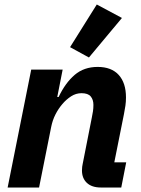

<svg xmlns="http://www.w3.org/2000/svg" viewBox="-20 -835 628 855"><path d="M154 0H14L119 -525H259L235 -403H241Q271 -466 312.5 -501.5Q354 -537 415 -537Q476 -537 508.5 -501.5Q541 -466 541 -401Q541 -382 538.5 -364.5Q536 -347 532 -327L489 -112H542L520 0H429Q389 0 367 -20.5Q345 -41 345 -76Q345 -85 346 -92.5Q347 -100 348 -104L389 -312Q392 -326 394 -339.5Q396 -353 396 -368Q396 -391 384 -405.5Q372 -420 343 -420Q318 -420 296.5 -406Q275 -392 258 -372Q240 -351 227 -325.5Q214 -300 208 -270ZM523 -755 376 -579 292 -625 411 -815Z"/></svg>

Font: IBM Plex Sans
Style: Italic
Weight: 400
Italic angle: -11.31°
Designer: Mike Abbink, Paul van der Laan, Pieter van Rosmalen
Foundry: Bold Monday
Version: Version 3.201